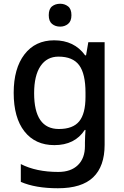

<svg xmlns="http://www.w3.org/2000/svg" viewBox="-20 -764 660 1024"><path d="M269 -549Q376 -549 434 -469H439L451 -539H538V8Q538 123 477 181.5Q416 240 289 240Q169 240 91 206V111Q132 132 182 142.5Q232 153 291 153Q358 153 395.5 116.5Q433 80 433 15V-4Q433 -16 434 -38Q435 -60 436 -71H432Q379 10 270 10Q168 10 110.5 -63Q53 -136 53 -269Q53 -399 110.5 -474Q168 -549 269 -549ZM292 -462Q230 -462 196 -411.5Q162 -361 162 -267Q162 -76 294 -76Q369 -76 402.5 -117Q436 -158 436 -248V-269Q436 -371 402 -416.5Q368 -462 292 -462ZM301 -744Q325 -744 343 -730Q361 -716 361 -683Q361 -651 343 -636.5Q325 -622 301 -622Q275 -622 257.5 -636.5Q240 -651 240 -683Q240 -716 257.5 -730Q275 -744 301 -744Z"/></svg>

Font: Noto Sans Thai Looped Medium
Style: Regular
Weight: 500
Designer: Sasikarn Vongin, Ben Mitchell
Foundry: The Fontpad Ltd
Version: Version 1.001; ttfautohint (v1.8.4.7-5d5b)